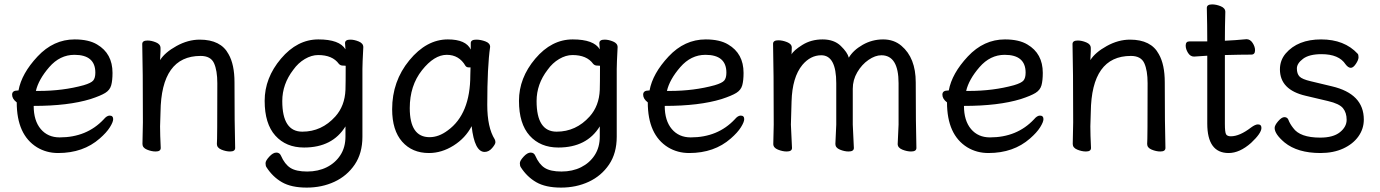

<svg xmlns="http://www.w3.org/2000/svg" viewBox="-20 -671 6266 872"><path d="M155 -258Q266 -258 360 -284Q394 -294 403.5 -305.5Q413 -317 413 -341Q413 -422 318 -422Q252 -422 203.5 -366Q155 -310 143 -258ZM244 24Q191 24 148 -2Q56 -59 56 -206Q35 -222 35 -241Q35 -260 60 -260H64Q78 -337 150.5 -414.5Q223 -492 319 -492Q383 -492 421 -469Q491 -428 491 -340Q491 -305 485 -283.5Q479 -262 458 -249Q437 -236 391 -221Q290 -190 133 -190Q133 -123 165 -85Q197 -47 251 -47Q374 -47 451 -129Q465 -146 478 -146Q494 -146 494 -130Q494 -117 479 -93Q464 -69 433 -42Q358 24 244 24Z M1025 17Q1006 17 985.5 8.5Q965 0 965 -17Q967 -34 967 -293Q967 -351 952 -384Q937 -417 891 -417Q712 -417 709 -162L707 -97Q707 -59 710 1Q710 17 687 17Q668 17 647.5 8.5Q627 0 627 -17L629 -115Q629 -364 626 -471Q626 -487 650 -487Q668 -487 688.5 -478.5Q709 -470 709 -453V-439Q707 -411 707 -398Q729 -433 781.5 -462Q834 -491 887 -491Q983 -491 1018 -425Q1045 -378 1045 -297Q1045 -105 1048 1Q1048 17 1025 17Z M1353 -73Q1441 -73 1503 -142Q1546 -190 1549 -263Q1550 -290 1550 -372Q1550 -373 1538 -373Q1526 -373 1519 -381Q1490 -421 1425 -421Q1395 -421 1364.5 -403Q1334 -385 1312 -354Q1262 -289 1262 -212Q1262 -73 1353 -73ZM1373 181Q1303 181 1260.5 156.5Q1218 132 1190 88Q1186 82 1186 70Q1186 59 1203 40.5Q1220 22 1235 22Q1250 22 1256 36Q1273 75 1299 91.5Q1325 108 1375 108Q1425 108 1464 88.5Q1503 69 1526 33.5Q1549 -2 1549 -51V-97Q1490 -1 1361 -1Q1279 -1 1230.5 -55Q1182 -109 1182 -213Q1182 -317 1256 -404.5Q1330 -492 1426 -492Q1522 -492 1549 -447L1547 -475Q1547 -491 1571 -491Q1589 -491 1609.5 -482.5Q1630 -474 1630 -457Q1626 -381 1626 -358V-50Q1626 25 1591 76.5Q1556 128 1499 154.5Q1442 181 1373 181Z M1931 -48Q1973 -48 2014 -79Q2116 -153 2116 -330L2117 -365H2108Q2099 -365 2094 -372Q2065 -422 2009 -422Q1952 -422 1896.5 -352Q1841 -282 1841 -180Q1841 -48 1931 -48ZM1928 24Q1852 24 1806.5 -27.5Q1761 -79 1761 -175Q1761 -302 1839 -397Q1917 -492 2014 -492Q2096 -492 2118 -446V-475Q2118 -491 2143 -491Q2163 -491 2184.5 -483Q2206 -475 2206 -458Q2193 -368 2193 -195Q2193 -92 2227 -38Q2230 -32 2230 -25Q2230 -16 2215 1.5Q2200 19 2181 19Q2135 19 2122 -98Q2094 -44 2040 -10Q1986 24 1928 24Z M2508 -73Q2596 -73 2658 -142Q2701 -190 2704 -263Q2705 -290 2705 -372Q2705 -373 2693 -373Q2681 -373 2674 -381Q2645 -421 2580 -421Q2550 -421 2519.5 -403Q2489 -385 2467 -354Q2417 -289 2417 -212Q2417 -73 2508 -73ZM2528 181Q2458 181 2415.5 156.5Q2373 132 2345 88Q2341 82 2341 70Q2341 59 2358 40.5Q2375 22 2390 22Q2405 22 2411 36Q2428 75 2454 91.5Q2480 108 2530 108Q2580 108 2619 88.5Q2658 69 2681 33.5Q2704 -2 2704 -51V-97Q2645 -1 2516 -1Q2434 -1 2385.5 -55Q2337 -109 2337 -213Q2337 -317 2411 -404.5Q2485 -492 2581 -492Q2677 -492 2704 -447L2702 -475Q2702 -491 2726 -491Q2744 -491 2764.5 -482.5Q2785 -474 2785 -457Q2781 -381 2781 -358V-50Q2781 25 2746 76.5Q2711 128 2654 154.5Q2597 181 2528 181Z M3021 -258Q3132 -258 3226 -284Q3260 -294 3269.5 -305.5Q3279 -317 3279 -341Q3279 -422 3184 -422Q3118 -422 3069.5 -366Q3021 -310 3009 -258ZM3110 24Q3057 24 3014 -2Q2922 -59 2922 -206Q2901 -222 2901 -241Q2901 -260 2926 -260H2930Q2944 -337 3016.5 -414.5Q3089 -492 3185 -492Q3249 -492 3287 -469Q3357 -428 3357 -340Q3357 -305 3351 -283.5Q3345 -262 3324 -249Q3303 -236 3257 -221Q3156 -190 2999 -190Q2999 -123 3031 -85Q3063 -47 3117 -47Q3240 -47 3317 -129Q3331 -146 3344 -146Q3360 -146 3360 -130Q3360 -117 3345 -93Q3330 -69 3299 -42Q3224 24 3110 24Z M4118 17Q4099 17 4078 8.5Q4057 0 4057 -17L4061 -105V-293Q4061 -420 3983 -420Q3955 -420 3924.5 -399Q3894 -378 3873.5 -343Q3853 -308 3853 -268V-105L3858 1Q3858 17 3834 17Q3815 17 3794.5 8.5Q3774 0 3774 -17L3778 -105V-293Q3778 -420 3710 -420Q3661 -420 3624 -376Q3578 -320 3575 -210L3572 -105L3577 1Q3577 17 3553 17Q3534 17 3513 8.5Q3492 0 3492 -17L3494 -105Q3494 -356 3491 -472Q3491 -488 3515 -488Q3534 -488 3555 -479.5Q3576 -471 3576 -455L3575 -424Q3584 -442 3624 -467Q3664 -492 3716 -492Q3768 -492 3798.5 -462.5Q3829 -433 3835 -409Q3855 -443 3898 -467.5Q3941 -492 3991 -492Q4040 -492 4074 -463Q4139 -408 4139 -297Q4139 -105 4142 1Q4142 17 4118 17Z M4380 -258Q4491 -258 4585 -284Q4619 -294 4628.5 -305.5Q4638 -317 4638 -341Q4638 -422 4543 -422Q4477 -422 4428.5 -366Q4380 -310 4368 -258ZM4469 24Q4416 24 4373 -2Q4281 -59 4281 -206Q4260 -222 4260 -241Q4260 -260 4285 -260H4289Q4303 -337 4375.5 -414.5Q4448 -492 4544 -492Q4608 -492 4646 -469Q4716 -428 4716 -340Q4716 -305 4710 -283.5Q4704 -262 4683 -249Q4662 -236 4616 -221Q4515 -190 4358 -190Q4358 -123 4390 -85Q4422 -47 4476 -47Q4599 -47 4676 -129Q4690 -146 4703 -146Q4719 -146 4719 -130Q4719 -117 4704 -93Q4689 -69 4658 -42Q4583 24 4469 24Z M5250 17Q5231 17 5210.5 8.5Q5190 0 5190 -17Q5192 -34 5192 -293Q5192 -351 5177 -384Q5162 -417 5116 -417Q4937 -417 4934 -162L4932 -97Q4932 -59 4935 1Q4935 17 4912 17Q4893 17 4872.5 8.5Q4852 0 4852 -17L4854 -115Q4854 -364 4851 -471Q4851 -487 4875 -487Q4893 -487 4913.5 -478.5Q4934 -470 4934 -453V-439Q4932 -411 4932 -398Q4954 -433 5006.5 -462Q5059 -491 5112 -491Q5208 -491 5243 -425Q5270 -378 5270 -297Q5270 -105 5273 1Q5273 17 5250 17Z M5560 24Q5463 24 5463 -110V-418L5403 -414Q5386 -414 5375.5 -431Q5365 -448 5365 -464Q5365 -483 5382 -483H5463Q5463 -556 5461 -635Q5461 -651 5485 -651Q5504 -651 5524.5 -642.5Q5545 -634 5545 -617Q5543 -552 5543 -486Q5589 -488 5641 -493Q5658 -493 5669 -476Q5680 -459 5680 -443Q5680 -423 5663 -423Q5615 -423 5543 -421V-108Q5543 -70 5548.5 -61Q5554 -52 5570 -52Q5610 -52 5662 -92Q5681 -106 5693 -106Q5709 -106 5709 -90Q5709 -66 5662 -22Q5610 24 5560 24Z M5977 24Q5873 24 5814 -24Q5769 -62 5769 -90Q5769 -102 5785 -120.5Q5801 -139 5813 -139Q5826 -139 5831 -128Q5838 -109 5853 -90Q5884 -46 5976 -46Q6035 -46 6065.5 -70.5Q6096 -95 6096 -127Q6096 -159 6079.5 -179.5Q6063 -200 6011.5 -212Q5960 -224 5910 -236Q5793 -263 5793 -356Q5793 -397 5819 -428Q5874 -492 5980 -492Q6086 -492 6146 -427Q6150 -423 6150 -411Q6150 -399 6138 -381Q6126 -363 6115 -363Q6103 -363 6091 -379Q6061 -425 5982 -425Q5926 -425 5898 -404Q5870 -383 5870 -360Q5870 -336 5882 -323.5Q5894 -311 5933 -302L6029 -279Q6174 -245 6174 -128Q6174 -86 6149.5 -51.5Q6125 -17 6080.5 3.5Q6036 24 5977 24Z"/></svg>

Font: LXGW WenKai Lite
Style: Bold
Weight: 700
Designer: LXGW / Fontworks Inc.
Foundry: LXGW / Fontworks Inc.
Version: Version 1.330;April 28, 2024